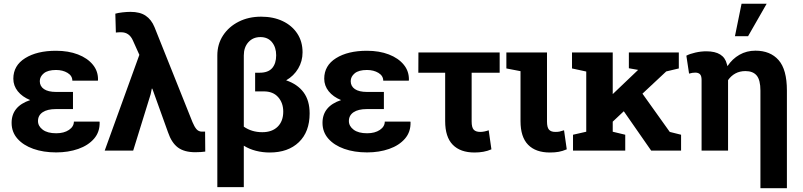

<svg xmlns="http://www.w3.org/2000/svg" viewBox="-20 -811 4326 1034"><path d="M282.7 9.8Q213.4 9.8 159.2 -9.5Q105 -28.8 73.7 -64.5Q42.5 -100.1 42.5 -149.4Q42.5 -238.8 142.6 -272Q99.6 -289.6 75.7 -319.6Q51.8 -349.6 51.8 -387.2Q51.8 -458 115.5 -497.8Q179.2 -537.6 281.7 -537.6Q348.1 -537.6 399.7 -517.8Q451.2 -498 480.2 -462.4Q509.3 -426.8 507.8 -379.4L506.8 -376.5H369.6Q369.6 -402.8 343.8 -418.5Q317.9 -434.1 281.7 -434.1Q237.8 -434.1 216.1 -416.3Q194.3 -398.4 194.3 -374Q194.3 -346.7 216.8 -331.3Q239.3 -315.9 281.7 -315.9H373V-223.6H281.7Q234.9 -223.6 209.7 -206.5Q184.6 -189.5 184.6 -159.2Q184.6 -131.8 210.2 -112.5Q235.8 -93.3 282.7 -93.3Q324.7 -93.3 351.3 -111.3Q377.9 -129.4 377.9 -156.2H515.6L516.6 -153.3Q518.1 -100.6 486.6 -64.2Q455.1 -27.8 401.4 -9Q347.7 9.8 282.7 9.8Z M1031.7 8.8Q972.2 8.8 938 -16.8Q903.8 -42.5 884.8 -98.6L800.3 -333.5H797.4L791.5 -304.2L697.3 0H543.9L730.5 -515.6L695.8 -592.8Q676.3 -637.2 632.8 -637.2Q624 -637.2 617.7 -637Q611.3 -636.7 604 -635.7L601.1 -737.3Q615.7 -741.7 639.4 -744.4Q663.1 -747.1 683.1 -747.1Q733.9 -747.1 764.6 -726.3Q795.4 -705.6 812 -665L1016.6 -153.3Q1026.9 -128.4 1038.3 -115.2Q1049.8 -102.1 1067.9 -102.1Q1073.2 -102.1 1076.9 -102.1Q1080.6 -102.1 1084.5 -102.5L1085.4 5.4Q1074.7 6.8 1061.5 7.8Q1048.3 8.8 1031.7 8.8Z M1150.4 196.8V-512.2Q1150.4 -573.2 1181.4 -620.4Q1212.4 -667.5 1265.6 -694.3Q1318.8 -721.2 1386.2 -721.2Q1451.7 -721.2 1502 -697.5Q1552.2 -673.8 1580.8 -630.6Q1609.4 -587.4 1609.4 -529.3Q1609.4 -481.4 1585.9 -441.9Q1562.5 -402.3 1521 -378.4Q1582.5 -357.4 1615 -313.5Q1647.5 -269.5 1647.5 -200.2Q1647.5 -101.1 1589.6 -45.4Q1531.7 10.3 1432.6 10.3Q1394.5 10.3 1358.6 1.2Q1322.8 -7.8 1293 -26.4V196.8ZM1392.6 -99.1Q1445.3 -99.1 1475.3 -128.7Q1505.4 -158.2 1505.4 -210Q1505.4 -256.8 1478 -287.8Q1450.7 -318.8 1400.9 -318.8H1354V-419.4H1378.4Q1424.3 -419.4 1445.8 -444.3Q1467.3 -469.2 1467.3 -513.2Q1467.3 -556.2 1444.8 -583.7Q1422.4 -611.3 1382.3 -611.3Q1342.3 -611.3 1317.6 -583.7Q1293 -556.2 1293 -512.2V-128.9Q1335.4 -99.1 1392.6 -99.1Z M1957 9.8Q1887.7 9.8 1833.5 -9.5Q1779.3 -28.8 1748 -64.5Q1716.8 -100.1 1716.8 -149.4Q1716.8 -238.8 1816.9 -272Q1773.9 -289.6 1750 -319.6Q1726.1 -349.6 1726.1 -387.2Q1726.1 -458 1789.8 -497.8Q1853.5 -537.6 1956.1 -537.6Q2022.5 -537.6 2074 -517.8Q2125.5 -498 2154.5 -462.4Q2183.6 -426.8 2182.1 -379.4L2181.2 -376.5H2043.9Q2043.9 -402.8 2018.1 -418.5Q1992.2 -434.1 1956.1 -434.1Q1912.1 -434.1 1890.4 -416.3Q1868.7 -398.4 1868.7 -374Q1868.7 -346.7 1891.1 -331.3Q1913.6 -315.9 1956.1 -315.9H2047.4V-223.6H1956.1Q1909.2 -223.6 1884 -206.5Q1858.9 -189.5 1858.9 -159.2Q1858.9 -131.8 1884.5 -112.5Q1910.2 -93.3 1957 -93.3Q1999 -93.3 2025.6 -111.3Q2052.2 -129.4 2052.2 -156.2H2189.9L2190.9 -153.3Q2192.4 -100.6 2160.9 -64.2Q2129.4 -27.8 2075.7 -9Q2022 9.8 1957 9.8Z M2535.6 10.3Q2459 10.3 2418.2 -31.5Q2377.4 -73.2 2377.4 -158.7V-419.4H2232.9L2233.4 -528.3H2670.9V-419.4H2520V-156.7Q2520 -125 2531 -112.8Q2542 -100.6 2566.4 -100.6Q2586.9 -100.6 2611.8 -109.4L2626.5 -6.8Q2605.5 2.4 2583 6.3Q2560.5 10.3 2535.6 10.3Z M2941.4 10.3Q2864.7 10.3 2824 -31.5Q2783.2 -73.2 2783.2 -158.7V-427.7L2707 -442.4V-528.3H2925.8V-156.7Q2925.8 -125 2936.5 -112.8Q2947.3 -100.6 2970.2 -100.6Q2984.4 -100.6 2992.7 -102.3Q3001 -104 3017.6 -109.4L3032.2 -6.8Q3009.3 2.9 2988.8 6.6Q2968.3 10.3 2941.4 10.3Z M3065.9 0V-85.4L3137.2 -101.6V-425.8L3060.5 -442.4V-528.3H3279.8V-304.2L3415 -433.1L3416.5 -434.6L3366.7 -443.4V-528.3H3635.7V-442.4L3567.9 -426.3L3439.9 -306.6L3586.9 -100.6L3647.9 -85.4V0H3486.8L3339.4 -211.9L3279.8 -155.8V-101.6L3347.2 -85.4V0Z M4075.2 202.6V-323.2Q4075.2 -379.9 4055.2 -404.1Q4035.2 -428.2 3994.6 -428.2Q3963.9 -428.2 3940.2 -415.3Q3916.5 -402.3 3900.9 -379.4V0H3758.3V-380.4Q3758.3 -402.3 3749.8 -411.1Q3741.2 -419.9 3724.1 -419.9Q3714.8 -419.9 3709 -418.7Q3703.1 -417.5 3690.9 -414.6L3676.3 -511.2Q3694.8 -521 3724.6 -527.8Q3754.4 -534.7 3784.2 -534.7Q3877.9 -534.7 3894.5 -465.8Q3895.5 -463.4 3896.2 -460.2Q3897 -457 3897.5 -454.6Q3923.8 -494.1 3962.4 -516.1Q4001 -538.1 4048.3 -538.1Q4128.4 -538.1 4173.1 -487.3Q4217.8 -436.5 4217.8 -323.7V202.6ZM3938 -616.2 3973.6 -791H4108.9L4008.8 -616.2Z"/></svg>

Font: Roboto Slab
Style: Bold
Weight: 700
Designer: Google
Version: Version 2.000; ttfautohint (v1.8.1.43-b0c9)